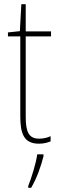

<svg xmlns="http://www.w3.org/2000/svg" viewBox="-20 -677 282 918"><path d="M167 -14C116 -14 103 -49 103 -119V-503H224V-527H103V-657H82L75 -528L18 -522V-503H77V-120C77 -37 95 10 166 10C190 10 206 5 222 -1V-26C208 -19 188 -14 167 -14ZM188 70V61H158C153 102 129 178 115 212V221H129C156 175 176 118 188 70Z"/></svg>

Font: Noto Sans Gurmukhi Condensed Thin
Style: Regular
Weight: 100
Width: 3
Designer: Jelle Bosma - Monotype Design Team
Foundry: Monotype Imaging Inc.
Version: Version 2.004